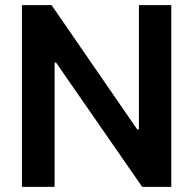

<svg xmlns="http://www.w3.org/2000/svg" viewBox="-20 -727 752 747"><path d="M646.5 0H533.2L198.2 -483.4H192.4V0H65.4V-707H180.7L513.7 -223.6H520.5V-707H646.5Z"/></svg>

Font: Pretendard GOV SemiBold
Style: Regular
Weight: 600
Designer: Base glyphs from Inter by Rasmus Andersson; Hangeul glyphs from Noto Sans CJK(Source Han Sans) by Jang Soo-young and Kan
Foundry: Kil Hyung-jin
Version: Version 1.309